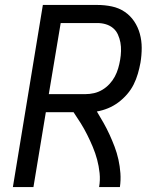

<svg xmlns="http://www.w3.org/2000/svg" viewBox="-20 -755 640 775"><path d="M32 0 153 -735H373Q403 -735 431.5 -729Q460 -723 483 -707.5Q506 -692 521.5 -669Q537 -646 544.5 -618.5Q552 -591 552 -561.5Q552 -532 547 -502Q543 -480 536.5 -457.5Q530 -435 519.5 -414Q509 -393 493 -374.5Q477 -356 457.5 -341.5Q438 -327 416 -318Q394 -309 371 -305Q385 -282 398 -259Q411 -236 422 -212Q433 -188 442.5 -163Q452 -138 458 -111Q464 -84 466 -56Q468 -28 464 0H380Q385 -28 382 -56.5Q379 -85 372 -111Q365 -137 354.5 -162Q344 -187 332 -211Q320 -235 306 -257.5Q292 -280 277 -302H165L115 0ZM324 -375Q342 -375 359.5 -379Q377 -383 393 -392.5Q409 -402 422 -416Q435 -430 443.5 -446Q452 -462 457 -479Q462 -496 465 -514Q468 -531 468.5 -549Q469 -567 466 -583.5Q463 -600 456 -615.5Q449 -631 436.5 -641.5Q424 -652 407.5 -657Q391 -662 373 -662H225L177 -375Z"/></svg>

Font: Iosevka Curly Extended Oblique
Style: Regular
Weight: 400
Width: 7
Italic angle: -9°
Monospace: yes
Designer: Belleve Invis
Foundry: Belleve Invis
Version: Version 11.1.0; ttfautohint (v1.8.3)